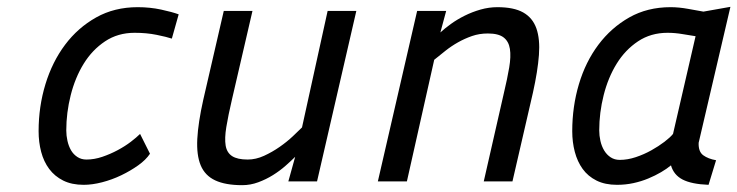

<svg xmlns="http://www.w3.org/2000/svg" viewBox="-20 -531 2158 562"><path d="M419 -81Q407 -63 384.5 -47Q362 -31 335 -18Q308 -5 279 2.5Q250 10 225 10Q190 10 165 -2.5Q140 -15 124 -36.5Q108 -58 100.5 -86.5Q93 -115 93 -147Q93 -219 113 -284.5Q133 -350 170.5 -400Q208 -450 261.5 -480Q315 -510 383 -510Q419 -510 451.5 -503Q484 -496 503 -489L483 -418Q468 -423 438.5 -429Q409 -435 374 -435Q325 -435 287.5 -410Q250 -385 225 -344.5Q200 -304 187 -252.5Q174 -201 174 -149Q174 -134 177.5 -118.5Q181 -103 188 -91Q195 -79 206.5 -71.5Q218 -64 233 -64Q256 -64 279.5 -72Q303 -80 324.5 -91.5Q346 -103 363 -116Q380 -129 390 -139Z M1023 -499 908 0H824L844 -72Q832 -60 815.5 -45.5Q799 -31 779 -18.5Q759 -6 736 2.5Q713 11 689 11Q640 11 610 -3Q580 -17 567.5 -47Q555 -77 557.5 -124.5Q560 -172 575 -239L635 -499H719L659 -240Q648 -193 642.5 -159.5Q637 -126 640.5 -105Q644 -84 659.5 -74Q675 -64 705 -64Q729 -64 753 -75Q777 -86 798.5 -101Q820 -116 837 -132Q854 -148 864 -158L939 -499Z M1086 0 1201 -499H1286L1269 -436Q1282 -448 1300 -461Q1318 -474 1340 -485Q1362 -496 1386.5 -503Q1411 -510 1436 -510Q1484 -510 1511.5 -494.5Q1539 -479 1550 -448Q1561 -417 1557.5 -370Q1554 -323 1540 -260L1480 0H1396L1455 -259Q1465 -301 1470.5 -333.5Q1476 -366 1472.5 -388Q1469 -410 1454 -421.5Q1439 -433 1408 -433Q1383 -433 1361.5 -425.5Q1340 -418 1320.5 -407Q1301 -396 1284 -382.5Q1267 -369 1251 -356L1171 0Z M2025 -113Q2024 -87 2038.5 -76.5Q2053 -66 2076 -62L2054 10Q2004 8 1978 -5.5Q1952 -19 1944 -47Q1932 -37 1915 -27Q1898 -17 1877.5 -8.5Q1857 0 1834 5Q1811 10 1786 10Q1751 10 1726 -2.5Q1701 -15 1685.5 -36.5Q1670 -58 1662.5 -86.5Q1655 -115 1655 -147Q1655 -219 1674.5 -284.5Q1694 -350 1731.5 -400Q1769 -450 1822 -480Q1875 -510 1943 -510Q1967 -510 1994.5 -505Q2022 -500 2039 -497L2118 -511ZM1794 -63Q1817 -63 1841 -71Q1865 -79 1886.5 -91Q1908 -103 1925 -116Q1942 -129 1950 -139L2016 -425Q2002 -427 1979 -431Q1956 -435 1934 -435Q1885 -435 1847.5 -410Q1810 -385 1785 -344.5Q1760 -304 1747 -252.5Q1734 -201 1734 -149Q1734 -134 1737.5 -118.5Q1741 -103 1748.5 -90.5Q1756 -78 1767.5 -70.5Q1779 -63 1794 -63Z"/></svg>

Font: Panefresco 500wt
Style: Italic
Weight: 700
Foundry: Campivisivi & Chank Co
Version: Version 1.000